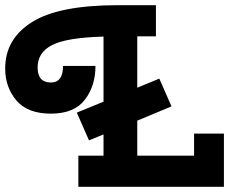

<svg xmlns="http://www.w3.org/2000/svg" viewBox="-65 -720 909 740"><path d="M-45 -456Q-45 -570 58.5 -635Q162 -700 389 -700H536V-580H464V-382L549 -417L596 -310L464 -255V-120H683V-205H798V0H237V-120H334V-202L278 -179L231 -286L334 -328V-579Q192 -575 136 -546.5Q80 -518 80 -460Q80 -402 131 -402Q178 -402 178 -466H303Q303 -389 262 -335.5Q221 -282 131 -282Q41 -282 -2 -333Q-45 -384 -45 -456Z"/></svg>

Font: Cherry Swash
Style: Bold
Weight: 700
Designer: Kasatkina Nataliya
Foundry: Nataliya Kasatkina
Version: Version 1.001